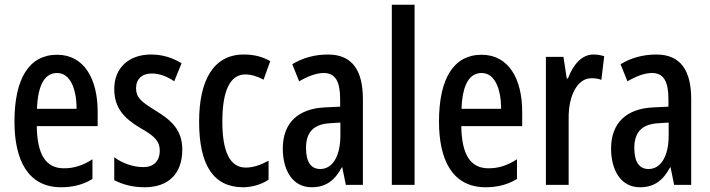

<svg xmlns="http://www.w3.org/2000/svg" viewBox="-20 -780 2996 810"><path d="M221 -549C103 -549 41 -449 41 -267C41 -106 97 10 238 10C287 10 331 -1 370 -25V-108C328 -81 291 -70 250 -70C173 -70 137 -128 135 -248H392V-309C392 -447 335 -549 221 -549ZM221 -472C276 -472 303 -406 303 -321H136C140 -425 170 -472 221 -472Z M749 -149C749 -231 704 -272 637 -313C573 -352 554 -370 554 -408C554 -446 579 -470 620 -470C653 -470 686 -457 715 -437L746 -513C707 -537 665 -550 617 -550C523 -550 462 -493 462 -405C462 -323 505 -280 572 -240C635 -205 654 -182 654 -145C654 -100 628 -75 585 -75C539 -75 493 -93 462 -117V-20C496 -2 539 10 590 10C690 10 749 -46 749 -149Z M1006 10C1040 10 1083 -1 1113 -22V-102C1080 -84 1048 -73 1017 -73C951 -73 918 -138 918 -267C918 -398 951 -466 1015 -466C1040 -466 1065 -458 1092 -444L1120 -522C1089 -540 1054 -550 1008 -550C880 -550 820 -440 820 -267C820 -81 882 10 1006 10Z M1364 -550C1308 -550 1257 -536 1213 -509L1242 -437C1282 -460 1316 -472 1346 -472C1395 -472 1415 -436 1415 -361V-330L1352 -327C1238 -322 1173 -262 1173 -153C1173 -68 1210 10 1295 10C1354 10 1392 -18 1422 -74H1424L1439 0H1511V-362C1511 -483 1466 -550 1364 -550ZM1371 -260 1416 -263V-209C1416 -121 1383 -67 1331 -67C1293 -67 1271 -95 1271 -156C1271 -222 1303 -256 1371 -260Z M1729 0V-760H1633V0Z M2012 -549C1894 -549 1832 -449 1832 -267C1832 -106 1888 10 2029 10C2078 10 2122 -1 2161 -25V-108C2119 -81 2082 -70 2041 -70C1964 -70 1928 -128 1926 -248H2183V-309C2183 -447 2126 -549 2012 -549ZM2012 -472C2067 -472 2094 -406 2094 -321H1927C1931 -425 1961 -472 2012 -472Z M2483 -550C2435 -550 2398 -508 2376 -449H2371L2357 -540H2283V0H2379V-280C2378 -379 2417 -450 2475 -450C2491 -450 2505 -448 2517 -443L2529 -543C2512 -548 2498 -550 2483 -550Z M2749 -550C2693 -550 2642 -536 2598 -509L2627 -437C2667 -460 2701 -472 2731 -472C2780 -472 2800 -436 2800 -361V-330L2737 -327C2623 -322 2558 -262 2558 -153C2558 -68 2595 10 2680 10C2739 10 2777 -18 2807 -74H2809L2824 0H2896V-362C2896 -483 2851 -550 2749 -550ZM2756 -260 2801 -263V-209C2801 -121 2768 -67 2716 -67C2678 -67 2656 -95 2656 -156C2656 -222 2688 -256 2756 -260Z"/></svg>

Font: Noto Sans Khmer ExtraCondensed Medium
Style: Regular
Weight: 500
Width: 2
Designer: Danh Hong and the Monotype Design Team
Foundry: Monotype Imaging Inc.
Version: Version 2.004